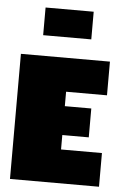

<svg xmlns="http://www.w3.org/2000/svg" viewBox="-52 -758 505 795"><g transform="rotate(5 200.0 -360.0)"><path d="M105 -605H305V-720H105ZM20 -520V0H390V-140H220V-200H330V-320H220V-380H390V-520Z"/></g></svg>

Font: MikodacsPCS
Style: Regular
Weight: 900
Designer: gluk (gluksza@wp.pl)
Foundry: gluk (gluksza@wp.pl)
Version: Version 0.27